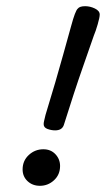

<svg xmlns="http://www.w3.org/2000/svg" viewBox="-20 -589 353 620"><path d="M109 11Q85 11 69 -4Q53 -19 53 -42Q53 -70 73 -88.5Q93 -107 120 -107Q144 -107 159 -91Q174 -75 174 -53Q174 -25 154.5 -7Q135 11 109 11ZM210 -506Q196 -456 184 -412.5Q172 -369 158.5 -323Q145 -277 127 -218Q124 -205 122.5 -199Q121 -193 121 -188Q121 -177 133.5 -172.5Q146 -168 158 -168Q180 -168 186 -185Q203 -239 218 -285Q233 -331 249 -376.5Q265 -422 283 -474Q289 -488 295.5 -510.5Q302 -533 302 -542Q302 -554 286.5 -561.5Q271 -569 255 -569Q237 -569 231 -561Q223 -554 210 -506Z"/></svg>

Font: Lisu Bosa Light
Style: Italic
Weight: 300
Italic angle: -19°
Designer: David Morse, Annie Olsen, Victor Gaultney, Frank Grießhammer (Latin)
Foundry: SIL International
Version: Version 2.000